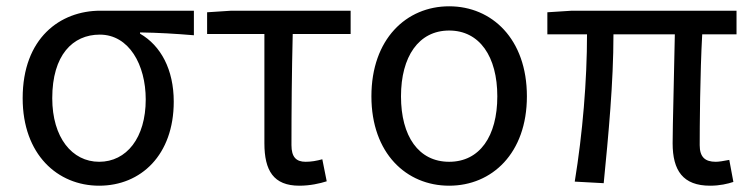

<svg xmlns="http://www.w3.org/2000/svg" viewBox="-20 -577 2388 610"><path d="M295 13C428 13 532 -85 532 -254C532 -356 491 -432 425 -470V-474C485 -473 535 -470 596 -465V-543H299C171 -543 52 -456 52 -265C52 -86 163 13 295 13ZM295 -63C209 -63 146 -140 146 -265C146 -402 211 -467 297 -467C390 -467 443 -371 443 -261C443 -139 382 -63 295 -63Z M931 13C965 13 996 6 1018 -1L1004 -71C986 -66 969 -63 951 -63C921 -63 906 -78 906 -116C906 -226 907 -346 910 -469H1094V-543H715L638 -538V-469H820V-122C820 -35 849 13 931 13Z M1407 13C1543 13 1654 -90 1654 -271C1654 -453 1543 -557 1407 -557C1271 -557 1160 -453 1160 -271C1160 -90 1271 13 1407 13ZM1407 -63C1310 -63 1254 -144 1254 -271C1254 -397 1310 -480 1407 -480C1504 -480 1560 -397 1560 -271C1560 -144 1504 -63 1407 -63Z M2236 13C2267 13 2292 7 2310 1L2297 -69C2277 -65 2263 -63 2254 -63C2220 -63 2203 -78 2203 -116C2203 -169 2204 -344 2211 -468H2320V-543H1797L1719 -538V-468H1845C1845 -321 1831 -153 1806 0L1898 5C1913 -147 1929 -315 1929 -468H2124C2122 -348 2117 -179 2117 -122C2117 -35 2150 13 2236 13Z"/></svg>

Font: Source Han Sans KR
Style: Regular
Weight: 400
Designer: Ryoko NISHIZUKA 西塚涼子 (kana, bopomofo & ideographs); Paul D. Hunt (Latin, Greek & Cyrillic); Sandoll Communications 산돌커뮤니
Foundry: Adobe
Version: Version 2.004;hotconv 1.0.118;makeotfexe 2.5.65603